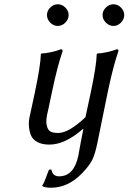

<svg xmlns="http://www.w3.org/2000/svg" viewBox="-20 -671 605 904"><path d="M372.6 -64H370.6Q285.6 10.3 211.9 9.8Q178.7 9.8 156.5 -2Q134.3 -13.7 126.2 -33Q118.2 -52.2 116.2 -76.7Q114.3 -101.1 120.6 -126L144 -234.9Q170.9 -362.3 172.4 -416L174.8 -418.9Q222.7 -422.4 267.1 -439Q276.4 -439 274.4 -429.2Q250 -357.4 227.1 -249L206.1 -149.9Q194.8 -106.4 199.5 -83.3Q204.1 -60.1 216.3 -52.5Q228.5 -44.9 254.4 -44.9Q303.7 -44.9 382.3 -119.1L407.2 -234.9Q434.1 -362.3 435.5 -416L438 -418.9Q485.8 -422.4 530.3 -439Q539.6 -439 537.1 -429.2Q512.7 -357.4 489.7 -249L478 -191.9Q474.1 -172.9 438.5 2Q427.7 55.2 414.1 82.3Q400.4 109.4 367.2 144Q301.3 212.9 219.7 212.9Q191.4 212.9 179.2 205.1V202.1Q187 191.9 196.8 164.3Q206.5 136.7 210.9 127.9L221.2 127Q225.1 139.2 227.5 144Q230 148.9 237.8 154.1Q245.6 159.2 258.3 159.2Q328.1 159.2 348.6 63Q349.6 58.6 352.1 43.9Q354.5 29.3 359.9 0.7Q365.2 -27.8 372.6 -64ZM478.5 -564.5Q462.9 -580.1 462.9 -600.1Q462.9 -620.1 478.5 -635.5Q494.1 -650.9 514.2 -650.9Q534.2 -650.9 549.6 -635.5Q564.9 -620.1 564.9 -600.1Q564.9 -580.1 549.6 -564.5Q534.2 -548.8 514.2 -548.8Q494.1 -548.8 478.5 -564.5ZM216.6 -564.5Q201.2 -580.1 201.2 -600.1Q201.2 -620.1 216.6 -635.5Q231.9 -650.9 252 -650.9Q272 -650.9 287.6 -635.5Q303.2 -620.1 303.2 -600.1Q303.2 -580.1 287.6 -564.5Q272 -548.8 252 -548.8Q231.9 -548.8 216.6 -564.5Z"/></svg>

Font: Linux Biolinum
Style: Italic
Weight: 400
Italic angle: -12°
Designer: Philipp H. Poll
Foundry: Philipp H. Poll
Version: Version 1.1.3 ; ttfautohint (v0.9)